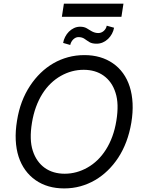

<svg xmlns="http://www.w3.org/2000/svg" viewBox="-20 -1046 801 1076"><path d="M75.3 -369.3Q84.5 -427.2 102.8 -475.5Q121.1 -523.8 148.8 -565.7Q175.1 -605.5 207.9 -637.3Q240.8 -669 279.1 -691.2Q317.5 -713.4 361.2 -725.3Q404.8 -737.2 453.1 -737.2Q546.2 -737.2 612.9 -691.1Q646 -668.3 669.7 -635.3Q693.5 -602.3 707 -560Q720.5 -517.8 723 -467Q725.5 -416.2 715.9 -358Q696.7 -244.7 642.4 -161.9Q616.5 -122.5 583.8 -90.7Q551.1 -58.9 512.8 -36.6Q474.4 -14.2 430.9 -2.1Q387.4 9.9 339.5 9.9Q245.7 9.9 179 -36.6Q146 -59.7 122 -92.7Q98 -125.7 84.3 -167.8Q70.7 -209.9 68.2 -260.5Q65.7 -311.1 75.3 -369.3ZM163.7 -201.3Q174 -169.4 191.1 -145.4Q208.1 -121.4 231 -105.1Q253.9 -88.8 282 -80.6Q310 -72.4 342.3 -72.4Q409.4 -72.4 470.2 -106.9Q500.4 -123.9 526.5 -149.1Q552.6 -174.4 573.5 -207.4Q594.5 -240.4 609.4 -280.9Q624.3 -321.4 632.1 -369.3Q647.7 -464.5 627.5 -525.9Q617.5 -557.9 600.5 -581.9Q583.5 -605.8 560.5 -622.2Q537.6 -638.5 509.4 -646.7Q481.2 -654.8 448.9 -654.8Q381.4 -654.8 321 -620.7Q290.8 -603.7 264.6 -578.5Q238.3 -553.3 217.5 -520.2Q196.7 -487.2 181.8 -446.6Q166.9 -405.9 159.1 -358Q143.5 -262.8 163.7 -201.3ZM326.7 -951.7 338.1 -1025.6H671.9L660.5 -951.7ZM333.8 -805.4Q336.6 -822.8 345 -839.1Q353.3 -855.5 365.9 -868.3Q378.6 -881 394.7 -888.7Q410.9 -896.3 429 -896.3Q451 -896.3 466.3 -887.4Q473.7 -883.2 481 -878.4Q488.3 -873.6 495.9 -869.7Q503.6 -865.8 512.3 -863.3Q521 -860.8 531.2 -860.8Q539.4 -860.8 547.1 -863.8Q554.7 -866.8 561.1 -872.3Q567.5 -877.8 572.1 -885.5Q576.7 -893.1 578.1 -902L619.3 -890.6Q616.1 -872.9 607.4 -856.7Q598.7 -840.6 585.8 -828.1Q572.8 -815.7 556.5 -808.4Q540.1 -801.1 521.3 -801.1Q495 -801.1 480.5 -810.4Q473.4 -815 466.4 -819.6Q459.5 -824.2 453.1 -828.8Q439.6 -838.1 419 -838.1Q410.9 -838.1 403.4 -834.3Q396 -830.6 389.9 -824.6Q383.9 -818.5 379.6 -810.5Q375.4 -802.6 373.6 -794Z"/></svg>

Font: Inter P
Style: Italic
Weight: 400
Italic angle: -9.40001°
Designer: Rasmus Andersson
Foundry: rsms
Version: Version 3.018;git-588b23468